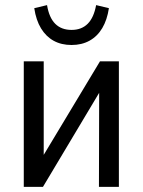

<svg xmlns="http://www.w3.org/2000/svg" viewBox="-20 -731 558 751"><path d="M73 0V-491H151V-82H125L371 -491H445V0H367L368 -410H393L148 0ZM260 -555Q220 -555 190 -571.5Q160 -588 140.5 -620Q121 -652 114 -699L164 -711Q172 -662 196 -638Q220 -614 260 -614Q299 -614 323 -638Q347 -662 356 -711L406 -699Q399 -653 380 -621Q361 -589 330.5 -572Q300 -555 260 -555Z"/></svg>

Font: Nunito Sans 10pt Condensed Medium
Style: Regular
Weight: 500
Width: 3
Designer: Vernon Adams
Foundry: Vernon Adams
Version: Version 3.101;gftools[0.9.27]